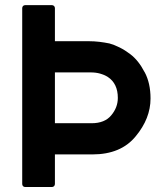

<svg xmlns="http://www.w3.org/2000/svg" viewBox="-20 -731 633 751"><path d="M78.6 0.5Q73.2 0.5 70.1 -2.9Q66.9 -6.3 66.9 -11.2V-699.2Q66.9 -704.1 70.1 -707.5Q73.2 -710.9 78.6 -710.9H183.1Q188 -710.9 191.4 -707.5Q194.8 -704.1 194.8 -699.2V-569.8H328.1Q348.1 -569.8 368.7 -567.4Q389.2 -564.9 408.2 -561Q427.2 -555.7 448.2 -545.2Q469.2 -534.7 489.7 -519Q522 -494.6 545.9 -448.2V-448.7Q568.8 -405.8 568.8 -345.7Q568.8 -267.6 510.7 -197.8Q453.1 -127 341.3 -127H194.8V-11.2Q194.8 -6.3 191.4 -2.9Q188 0.5 183.1 0.5ZM194.8 -447.8V-249H337.9Q389.6 -249 415 -279.8Q440.9 -310.5 440.9 -348.1Q440.9 -404.3 401.4 -430.2Q388.2 -438.5 371.6 -443.1Q355 -447.8 334 -447.8Z"/></svg>

Font: Alte DIN 1451 Mittelschrift
Style: Bold
Weight: 700
Designer: Peter Wiegel
Foundry: Peter Wiegel
Version: Version 1.003